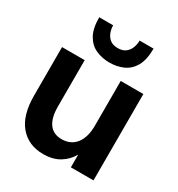

<svg xmlns="http://www.w3.org/2000/svg" viewBox="-174 -830 885 955"><g transform="rotate(30 269.0 -352.5)"><path d="M215 12Q130 12 80.5 -46.5Q31 -105 31 -217V-496H161V-229Q161 -165 185.5 -131.5Q210 -98 257 -98Q310 -98 339 -135.5Q368 -173 368 -240V-496H498V0H368V-73Q346 -34 308 -11Q270 12 215 12ZM273 -547Q230 -547 194.5 -563Q159 -579 138 -616Q117 -653 117 -717H197Q197 -696 204.5 -676Q212 -656 228.5 -643Q245 -630 273 -630Q301 -630 317.5 -643Q334 -656 341.5 -676Q349 -696 349 -717H429Q429 -653 408 -616Q387 -579 351.5 -563Q316 -547 273 -547Z"/></g></svg>

Font: HostGroteskBold
Style: Bold
Weight: 700
Designer: Doukan Karapınar based on Poppins by Indian Type Foundry, Jonny Pinhorn
Foundry: Element Type
Version: Version 1.001; ttfautohint (v1.8.4.7-5d5b)